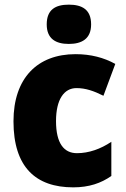

<svg xmlns="http://www.w3.org/2000/svg" viewBox="-20 -796 540 826"><path d="M276 -776C219 -776 181 -755 181 -691C181 -629 220 -607 276 -607C332 -607 372 -629 372 -691C372 -755 333 -776 276 -776ZM295 10C363 10 415 -8 459 -39V-186C413 -155 362 -137 311 -137C256 -137 221 -178 221 -275C221 -369 256 -417 309 -417C348 -417 383 -405 425 -384L476 -521C427 -548 371 -563 305 -563C141 -563 38 -460 38 -274C38 -77 134 10 295 10Z"/></svg>

Font: Noto Sans Thai Looped SemiCondensed Black
Style: Regular
Weight: 900
Width: 4
Designer: Sasikarn Vongin, Ben Mitchell
Foundry: The Fontpad Ltd
Version: Version 1.001